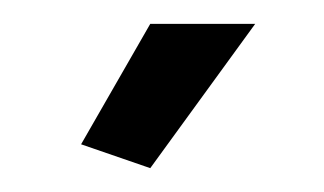

<svg xmlns="http://www.w3.org/2000/svg" viewBox="-20 -750 272 161"><path d="M106 -609 48 -629 106 -730H194Z"/></svg>

Font: Raleway Thin Medium
Style: Regular
Weight: 500
Version: Version 4.026